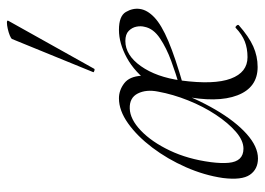

<svg xmlns="http://www.w3.org/2000/svg" viewBox="-128 -644 784 569"><g transform="rotate(-90 264.5 -359.0)"><path d="M80 13Q48 13 31.5 -11Q15 -35 22 -91Q30 -146 54 -200.5Q78 -255 112 -300Q146 -345 184 -372Q222 -399 258 -399Q282 -399 302.5 -383.5Q323 -368 325 -332Q315 -310 304 -289.5Q293 -269 285 -246Q259 -172 224.5 -113Q190 -54 152.5 -20.5Q115 13 80 13ZM109 -30Q133 -30 159 -52.5Q185 -75 209.5 -112Q234 -149 252 -194Q270 -239 278 -283Q285 -318 272.5 -343Q260 -368 228 -367Q196 -366 162.5 -334Q129 -302 103.5 -248.5Q78 -195 69 -127Q65 -96 67 -74Q69 -52 79.5 -41Q90 -30 109 -30ZM351 12Q290 12 267 -48Q244 -108 265 -211L301 -305Q335 -352 378 -375.5Q421 -399 461 -399Q502 -399 514 -378.5Q526 -358 523 -337Q520 -315 498 -294Q476 -273 427.5 -252.5Q379 -232 295 -208L296 -220Q330 -230 368.5 -244Q407 -258 436 -277.5Q465 -297 470 -323Q473 -334 470.5 -347Q468 -360 458 -370Q448 -380 428 -380Q386 -380 353.5 -334Q321 -288 311 -215Q298 -117 316.5 -67.5Q335 -18 380 -18Q406 -18 426.5 -26Q447 -34 467 -53Q469 -55 473 -51Q477 -47 475 -44Q441 -14 412 -1Q383 12 351 12ZM346 -473Q345 -470 339.5 -472Q334 -474 336 -476L434 -716Q436 -719 444.5 -722.5Q453 -726 464 -728.5Q475 -731 482.5 -731Q490 -731 488 -727Z"/></g></svg>

Font: Cormorant Infant Light
Style: Italic
Weight: 300
Italic angle: -10°
Designer: Christian Thalmann (Catharsis Fonts)
Foundry: Catharsis Fonts
Version: Version 4.001